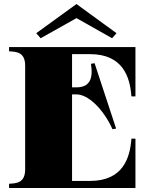

<svg xmlns="http://www.w3.org/2000/svg" viewBox="-20 -934 759 954"><path d="M427 -665C591 -665 626 -551 633 -455H653V-700H25V-679C64 -677 105 -674 105 -607V-93C105 -26 64 -23 25 -21V0H653V-245H633C626 -149 591 -35 427 -35H338V-465H360C417 -465 492 -395 539 -292L557 -295L450 -620L432 -617C444 -542 425 -500 360 -500H338V-665ZM559 -769 360 -914 160 -769 182 -744 360 -844 537 -744Z"/></svg>

Font: Sprat Black
Style: Regular
Weight: 900
Designer: Ethan Nakache
Foundry: Collletttivo
Version: Version 2.000;Glyphs 3.2 (3217)